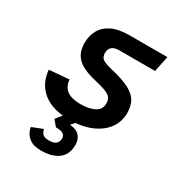

<svg xmlns="http://www.w3.org/2000/svg" viewBox="-178 -660 955 1015"><g transform="rotate(30 300.0 -153.0)"><path d="M264 12Q163 12 105 -34.5Q47 -81 40 -163L161 -173Q165 -129 193.5 -109Q222 -89 276 -89Q328 -89 360.5 -106Q393 -123 393 -161Q393 -180 384.5 -193Q376 -206 351.5 -216Q327 -226 280 -237Q201 -255 167 -288.5Q133 -322 133 -381Q133 -423 151.5 -458Q170 -493 211.5 -513.5Q253 -534 322 -534H550L530 -438H313Q253 -438 253 -388Q253 -365 267 -353.5Q281 -342 325 -331Q400 -314 441 -292.5Q482 -271 498 -242Q514 -213 514 -172Q514 -118 483.5 -76.5Q453 -35 397 -11.5Q341 12 264 12ZM218 228Q168 228 141.5 205.5Q115 183 109 147L175 121Q179 142 191 151.5Q203 161 227 161Q283 161 283 117Q283 102 271.5 92Q260 82 225 82L196 47L242 -10H321L283 33Q323 36 342 57Q361 78 361 109Q362 168 324 198Q286 228 218 228Z"/></g></svg>

Font: Geist Mono SemiBold
Style: Italic
Weight: 600
Italic angle: -12°
Monospace: yes
Designer: Basement.studio, Andrés Briganti, Mateo Zaragoza
Foundry: Basement.studio, Vercel, Andrés Briganti, Guido Ferreyra, Mateo Zaragoza
Version: Version 1.500; ttfautohint (v1.8.4.7-5d5b)